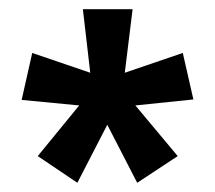

<svg xmlns="http://www.w3.org/2000/svg" viewBox="-20 -782 467 417"><path d="M268 -762H160L176 -624L50 -667L27 -565L152 -553L62 -443L148 -385L213 -511L278 -385L366 -443L274 -553L400 -566L377 -667L251 -624Z"/></svg>

Font: Noto Sans Myanmar UI ExtraCondensed SemiBold
Style: Regular
Weight: 600
Width: 2
Designer: Monotype Design Team
Foundry: Monotype Imaging Inc.
Version: Version 2.103